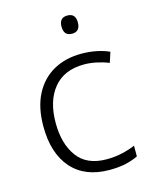

<svg xmlns="http://www.w3.org/2000/svg" viewBox="-112 -803 700 886"><g transform="rotate(-15 238.0 -359.5)"><path d="M301 10Q184 10 120.5 -62Q57 -134 57 -263Q57 -353 89 -415Q121 -477 178.5 -509.5Q236 -542 313 -542Q351 -542 385 -535Q419 -528 445 -516L429 -467Q402 -478 371 -484.5Q340 -491 312 -491Q217 -491 166.5 -430Q116 -369 116 -264Q116 -164 161 -102.5Q206 -41 301 -41Q340 -41 375 -49Q410 -57 438 -69V-18Q412 -5 378.5 2.5Q345 10 301 10ZM296 -729Q335 -729 335 -686Q335 -642 296 -642Q257 -642 257 -686Q257 -729 296 -729Z"/></g></svg>

Font: Noto Sans Sinhala Light
Style: Regular
Weight: 300
Designer: Jelle Bosma - Monotype Design Team
Foundry: Monotype Imaging Inc.
Version: Version 2.006; ttfautohint (v1.8.4.7-5d5b)